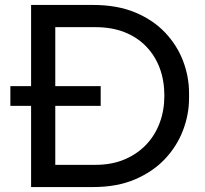

<svg xmlns="http://www.w3.org/2000/svg" viewBox="-20 -754 831 778"><path d="M184 4V-86H366Q432 -86 483.5 -107.5Q535 -129 571.5 -167Q608 -205 627 -256Q646 -307 646 -366Q646 -428 627 -478.5Q608 -529 571.5 -566.5Q535 -604 483.5 -624Q432 -644 366 -644H184V-734H356Q455 -734 528 -703.5Q601 -673 649.5 -621.5Q698 -570 722 -506.5Q746 -443 746 -377V-355Q746 -291 722 -227Q698 -163 649.5 -111Q601 -59 528 -27.5Q455 4 356 4ZM106 4V-734H204V4ZM22 -325V-405H388V-325Z"/></svg>

Font: SVN-Sora Variable
Style: Regular
Weight: 400
Designer: Jonathan Barnbrook, Julián Moncada
Foundry: Barnbrook Fonts
Version: Version 2.000 - Viet hoa boi STYLEno.1 Fonts